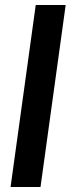

<svg xmlns="http://www.w3.org/2000/svg" viewBox="-20 -743 281 763"><path d="M22 0 122 -723H241L141 0Z"/></svg>

Font: Archivo Narrow
Style: Bold Italic
Weight: 700
Italic angle: -8°
Designer: Hector Gatti
Foundry: Omnibus-Type
Version: Version 3.002